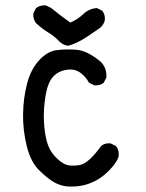

<svg xmlns="http://www.w3.org/2000/svg" viewBox="-20 -692 540 711"><path d="M224.6 -2Q199.2 -5.9 177.7 -18.6Q156.2 -31.2 125 -61.5Q93.8 -91.8 79.1 -150.9Q64.5 -210 65.4 -269.5Q66.4 -329.1 80.1 -381.8Q93.8 -434.6 124 -467.8Q154.3 -501 187.5 -505.9Q220.7 -510.7 262.2 -507.8Q303.7 -504.9 354.5 -461.9Q376 -438.5 374 -405.3L364.3 -385.7Q350.6 -374 329.1 -376L309.6 -385.7Q296.9 -409.2 275.9 -423.8Q254.9 -438.5 224.1 -433.1Q193.4 -427.7 174.8 -405.8Q156.2 -383.8 148.4 -335.9Q140.6 -288.1 142.6 -245.1Q144.5 -202.1 153.3 -168.9Q162.1 -135.7 182.6 -113.8Q203.1 -91.8 221.7 -83.5Q240.2 -75.2 273.9 -80.6Q307.6 -85.9 354.5 -151.4Q368.2 -163.1 389.6 -161.1L409.2 -151.4Q422.9 -133.8 418.9 -110.4Q411.1 -87.9 380.9 -57.6Q350.6 -27.3 311.5 -12.7Q272.5 2 224.6 -2ZM232.4 -522.5Q212.9 -524.4 197.3 -541Q181.6 -557.6 159.2 -571.3Q136.7 -585 113.3 -606.4Q101.6 -621.1 103.5 -642.6L113.3 -662.1Q128.9 -673.8 150.4 -671.9L169.9 -662.1Q203.1 -634.8 240.2 -608.4Q266.6 -619.1 288.1 -639.6Q309.6 -660.2 338.9 -662.1L358.4 -652.3Q370.1 -638.7 368.2 -617.2Q364.3 -600.6 350.6 -588.9Q303.7 -555.7 281.2 -543Q258.8 -530.3 232.4 -522.5Z"/></svg>

Font: NaikaiFont
Style: Regular-Lite
Weight: 400
Version: Version 1.67